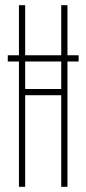

<svg xmlns="http://www.w3.org/2000/svg" viewBox="-20 -720 333 740"><path d="M10 -483V-507H283V-483ZM216 0V-700H240V0ZM53 0V-700H77V0ZM77 -353V-377H216V-353Z"/></svg>

Font: Foldit Thin
Style: Regular
Weight: 100
Designer: Sophia Tai
Foundry: Sophia Tai
Version: Version 1.003